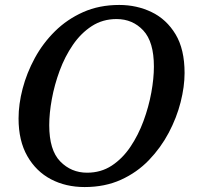

<svg xmlns="http://www.w3.org/2000/svg" viewBox="-20 -745 796 776"><path d="M322 11Q246 11 186 -20.5Q126 -52 90.5 -114Q55 -176 55 -266Q55 -324 71.5 -387Q88 -450 120.5 -510Q153 -570 202 -618.5Q251 -667 316 -696Q381 -725 462 -725Q533 -725 593 -696Q653 -667 689.5 -606.5Q726 -546 726 -450Q726 -395 710 -332Q694 -269 662 -208.5Q630 -148 582 -98Q534 -48 469 -18.5Q404 11 322 11ZM332 -47Q388 -47 431.5 -75.5Q475 -104 507 -151.5Q539 -199 560 -256Q581 -313 591.5 -370.5Q602 -428 602 -476Q602 -576 559 -622Q516 -668 451 -668Q395 -668 351 -639.5Q307 -611 274.5 -563.5Q242 -516 221 -459Q200 -402 189.5 -344.5Q179 -287 179 -239Q179 -138 223.5 -92.5Q268 -47 332 -47Z"/></svg>

Font: Noto Serif Medium
Style: Italic
Weight: 500
Italic angle: -12°
Designer: Monotype Design Team
Foundry: Monotype Imaging Inc.
Version: Version 2.014; ttfautohint (v1.8.4.7-5d5b)